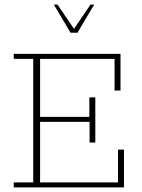

<svg xmlns="http://www.w3.org/2000/svg" viewBox="-20 -818 618 838"><path d="M40 0V-22H125V-561H40V-583H506V-423H480V-561H155V-308H370V-393H396V-196H371V-286H155V-22H495V-165H521V0ZM288 -675 215 -798H231L303 -692L375 -798H391L318 -675Z"/></svg>

Font: Rokkitt Thin
Style: Regular
Weight: 250
Version: Version 3.103